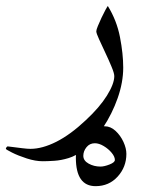

<svg xmlns="http://www.w3.org/2000/svg" viewBox="-97 -264 493 651"><path d="M320.8 -34.7Q320.8 15.1 302 68.6Q283.2 122.1 252.2 168.7Q221.2 215.3 183.6 245.6Q161.1 264.2 135.5 272Q109.9 279.8 86.7 281.2Q63.5 282.7 48.3 282.7Q22.9 282.7 -6.3 273.2Q-35.6 263.7 -56.4 253.2Q-77.1 242.7 -77.1 240.7Q-77.1 238.3 -75 235.4Q-72.8 232.4 -70.8 232.4Q-69.3 232.4 -54.4 234.4Q-39.6 236.3 -21.7 238.5Q-3.9 240.7 5.9 240.7Q46.4 240.7 94.2 216.6Q142.1 192.4 193.8 143.6Q240.7 100.1 265.6 60.1Q290.5 20 290.5 -5.9Q290.5 -15.6 281.2 -37.8Q272 -60.1 260 -85.4Q248 -110.8 238.8 -131.1Q229.5 -151.4 229.5 -157.7Q229.5 -163.1 234.9 -176Q240.2 -189 247.3 -204.1Q254.4 -219.2 260.7 -230.7Q267.1 -242.2 268.6 -243.7Q298.8 -194.8 309.8 -138.2Q320.8 -81.5 320.8 -34.7ZM331.5 257.8Q331.5 302.2 302 334.7Q272.5 367.2 227.1 367.2Q160.2 367.2 160.2 270.5Q160.2 228.5 187.3 196.3Q214.4 164.1 257.8 164.1Q277.8 164.1 294.7 179.7Q311.5 195.3 321.5 217Q331.5 238.8 331.5 257.8ZM292.5 278.3Q292.5 267.1 281.5 253.9Q270.5 240.7 254.6 231.2Q238.8 221.7 224.6 221.7Q207 221.7 196.3 235.1Q185.5 248.5 185.5 264.2Q185.5 280.8 203.6 290.8Q221.7 300.8 243.7 300.8Q256.3 300.8 274.4 293.7Q292.5 286.6 292.5 278.3Z"/></svg>

Font: Scheherazade New
Style: Regular
Weight: 400
Designer: SIL International
Foundry: SIL International
Version: Version 4.000